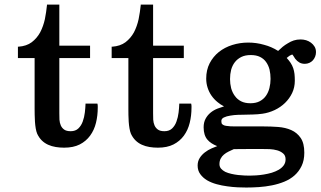

<svg xmlns="http://www.w3.org/2000/svg" viewBox="-20 -632 1406 842"><path d="M261.2 15.6Q242.2 15.6 224.6 12.7Q206.5 9.8 190.9 2.7Q175.3 -4.4 163.3 -16.1Q151.4 -27.8 143.1 -45.4Q139.2 -54.7 136.7 -68.8Q134.3 -83 133.3 -98.4Q132.3 -113.8 132.1 -128.2Q131.8 -142.6 131.8 -153.3V-377.4H61H59.6H58.6V-378.9V-379.9V-426.8V-427.2H59.6H61Q96.2 -429.7 119.1 -446.8Q142.1 -464.4 156.2 -490.2Q169.9 -516.6 176.8 -547.9Q183.1 -579.6 186 -609.4V-610.8V-611.8H187H188.5H237.3H238.8H240.2V-610.4V-609.4V-431.6H372.6H374H375V-430.7V-429.2V-379.9V-378.9V-377.4H374H372.6H240.2V-135.7Q240.2 -121.6 240.7 -107.4Q241.7 -93.3 246.6 -82Q251.5 -70.8 261.5 -63.7Q271.5 -56.6 290 -56.6Q311 -56.6 323.7 -68.8Q336.4 -81.1 342.8 -99.1Q349.6 -117.7 352.1 -138.7Q354.5 -159.2 355 -175.3V-176.8V-177.7H356.4H357.4H405.3H406.2H407.2V-176.8L407.7 -175.8Q408.7 -171.9 408.7 -168V-160.2Q408.7 -125 400.9 -93.3Q393.1 -61.5 375.2 -37.1Q357.4 -12.7 329.6 1.5Q301.8 15.6 261.2 15.6Z M672.4 15.6Q653.3 15.6 635.7 12.7Q617.7 9.8 602.1 2.7Q586.4 -4.4 574.5 -16.1Q562.5 -27.8 554.2 -45.4Q550.3 -54.7 547.9 -68.8Q545.4 -83 544.4 -98.4Q543.5 -113.8 543.2 -128.2Q543 -142.6 543 -153.3V-377.4H472.2H470.7H469.7V-378.9V-379.9V-426.8V-427.2H470.7H472.2Q507.3 -429.7 530.3 -446.8Q553.2 -464.4 567.4 -490.2Q581.1 -516.6 587.9 -547.9Q594.2 -579.6 597.2 -609.4V-610.8V-611.8H598.1H599.6H648.4H649.9H651.4V-610.4V-609.4V-431.6H783.7H785.2H786.1V-430.7V-429.2V-379.9V-378.9V-377.4H785.2H783.7H651.4V-135.7Q651.4 -121.6 651.9 -107.4Q652.8 -93.3 657.7 -82Q662.6 -70.8 672.6 -63.7Q682.6 -56.6 701.2 -56.6Q722.2 -56.6 734.9 -68.8Q747.6 -81.1 753.9 -99.1Q760.7 -117.7 763.2 -138.7Q765.6 -159.2 766.1 -175.3V-176.8V-177.7H767.6H768.6H816.4H817.4H818.4V-176.8L818.8 -175.8Q819.8 -171.9 819.8 -168V-160.2Q819.8 -125 812 -93.3Q804.2 -61.5 786.4 -37.1Q768.6 -12.7 740.7 1.5Q712.9 15.6 672.4 15.6Z M1316.4 -352.1Q1303.2 -352.1 1293 -357.9Q1282.7 -363.8 1274.4 -374.5Q1273.9 -375 1272 -378.4Q1270 -381.3 1267.6 -385.3Q1265.6 -388.7 1263.7 -391.1Q1263.2 -392.1 1262.2 -392.6Q1259.8 -392.6 1256.8 -391.1Q1252.4 -389.2 1248.8 -387Q1245.1 -384.8 1241.7 -381.3Q1239.3 -379.9 1237.3 -377.9Q1247.6 -366.7 1254.4 -356.4Q1261.7 -345.2 1265.9 -333Q1270 -320.8 1271.5 -307.6Q1272.9 -294.4 1272.9 -277.8Q1272.9 -249 1261.2 -224.1Q1249.5 -199.7 1230 -180.7Q1210.4 -161.6 1184.6 -149.4Q1158.7 -137.2 1131.3 -133.3Q1110.4 -130.4 1089.8 -129.9Q1069.3 -129.4 1048.3 -128.9Q1040 -128.9 1023.4 -128.4Q1006.8 -127.9 990.2 -125Q973.6 -122.6 961.4 -116.7Q950.7 -111.3 950.7 -101.1Q950.7 -95.2 951.7 -91.8Q952.6 -88.4 957.5 -85Q962.4 -81.5 971.2 -80.1Q980 -78.6 990.2 -78.1Q1000 -77.6 1009.8 -77.6H1026.4H1134.8Q1167.5 -77.6 1199.7 -75.2Q1231.9 -72.8 1257.3 -61.5Q1282.7 -50.3 1298.6 -27.1Q1314.5 -3.9 1314.5 37.6Q1314.5 71.3 1302.7 95.7Q1291 120.1 1271.7 137.2Q1252.4 154.3 1226.6 164.8Q1200.7 175.3 1172.4 180.9Q1144 186.5 1115 188.5Q1085.9 190.4 1060.1 190.4Q1044.4 190.4 1022.5 189.5Q1000.5 188.5 976.6 185.1Q953.1 182.1 930.2 175.8Q906.7 169.4 888.2 158.7Q870.1 147.9 858.4 131.8Q846.7 116.2 846.7 93.8Q846.7 75.2 856 60.5Q864.7 46.9 878.2 36.4Q891.6 25.9 908.2 18.6Q920.4 13.2 932.6 8.8Q904.8 -2 890.1 -19Q873 -38.6 873 -73.7Q873 -95.2 881.3 -110.8Q889.6 -126.5 903.1 -137.7Q916.5 -148.9 934.1 -155.8Q947.8 -161.1 962.4 -165.5Q946.8 -173.3 934.1 -184.1Q918.5 -196.8 907.5 -212.6Q896.5 -228.5 890.4 -247.6Q884.3 -266.6 884.3 -287.1Q884.3 -325.2 899.4 -354.5Q914.6 -383.8 939.9 -404.1Q965.3 -424.3 998.8 -434.8Q1032.2 -445.3 1068.4 -445.3Q1104.5 -445.3 1138.2 -435.5Q1170.4 -427.2 1199.7 -408.7Q1210 -418.5 1219.7 -426.8Q1230.5 -435.5 1242.7 -442.4Q1254.9 -450.2 1268.3 -454.6Q1281.7 -459 1298.3 -459Q1310.5 -459 1322.3 -455.6Q1334 -452.1 1343.8 -444.8Q1353.5 -437.5 1359.4 -427.7Q1365.7 -417.5 1365.7 -403.3Q1365.7 -393.1 1362.1 -383.8Q1358.4 -374.5 1352.1 -367.4Q1345.7 -360.4 1336.4 -356.2Q1327.1 -352.1 1316.4 -352.1ZM1147 -359.9Q1137.2 -374 1120.6 -382.3Q1104 -390.6 1079.6 -390.6Q1055.2 -390.6 1038.1 -382.1Q1021 -373.5 1010 -359.4Q999 -345.2 993.7 -326.2Q988.8 -306.6 988.8 -285.2Q988.8 -264.6 993.7 -245.1Q999 -226.1 1009.8 -211.4Q1020.5 -196.3 1037.4 -187.7Q1054.2 -179.2 1078.1 -179.2Q1102.1 -179.2 1118.9 -188Q1135.7 -196.8 1146.2 -211.7Q1156.7 -226.6 1161.6 -246.1Q1166.5 -265.6 1166.5 -286.1Q1166.5 -307.6 1162.1 -326.7Q1157.2 -345.7 1147 -359.9ZM1195.8 27.3Q1180.2 22.9 1162.6 22Q1145 21.5 1132.3 21.5Q1100.6 21.5 1068.8 21.5Q1037.1 22 1005.4 22Q993.7 27.3 982.4 32.7Q971.2 38.1 961.9 45.9Q953.1 53.2 947.8 63.5Q942.4 73.7 942.4 87.9Q942.4 99.1 949.2 107.4Q956.5 115.7 967.8 121.6Q979.5 127 994.6 130.4Q1009.3 133.8 1024.4 135.5Q1039.6 137.2 1053 137.7Q1066.4 138.2 1075.2 138.2Q1086.4 138.2 1102.8 137.2Q1119.1 136.2 1137 133.3Q1154.8 130.4 1171.9 125.5Q1189 120.1 1202.6 112.3Q1216.3 104 1224.1 93.3Q1232.4 82 1232.4 66.9Q1232.4 49.8 1221.7 41Q1210.9 31.7 1195.8 27.3Z"/></svg>

Font: RIT Rachana
Style: Bold
Weight: 700
Designer: Hussain KH
Version: 1.5.2